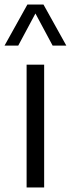

<svg xmlns="http://www.w3.org/2000/svg" viewBox="-48 -828 313 848"><path d="M69.5 0V-542.5H147V0ZM-28 -626.5 73 -808H144L245 -626.5H184.5L101.5 -781.5H115.5L32.5 -626.5Z"/></svg>

Font: Encode Sans SemiCondensed
Style: Regular
Weight: 400
Width: 4
Designer: Multiple Designers
Foundry: Impallari Type
Version: Version 3.002